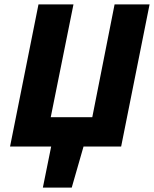

<svg xmlns="http://www.w3.org/2000/svg" viewBox="-20 -670 704 878"><path d="M176 188 214 0H26L156 -650H316L212 -134H402L504 -650H664L534 0H362L308 188Z"/></svg>

Font: Source Sans 3 Black
Style: Italic
Weight: 900
Italic angle: -11°
Designer: Paul D. Hunt
Foundry: Adobe
Version: Version 3.052;hotconv 1.1.0;makeotfexe 2.6.0